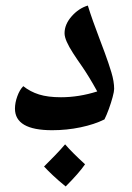

<svg xmlns="http://www.w3.org/2000/svg" viewBox="-20 -470 475 693"><path d="M168 0Q34 0 34 -78Q34 -99 42.5 -122.5Q51 -146 64 -159Q89 -139 121 -129Q153 -119 200 -119Q265 -119 331 -140Q315 -169 301.5 -191Q288 -213 277 -229Q258 -256 243.5 -278.5Q229 -301 221 -319Q213 -337 213 -350Q213 -382 238.5 -411Q264 -440 297 -450Q305 -424 316 -393Q327 -362 338.5 -332Q350 -302 358 -280Q372 -242 382 -209Q392 -176 392 -149Q392 -140 386.5 -119.5Q381 -99 373 -77Q365 -55 357 -39Q321 -21 271 -10.5Q221 0 168 0ZM217 203Q190 181 171 163Q152 145 139 131Q159 111 178 91.5Q197 72 215 51Q241 81 287 123Q276 139 258 159.5Q240 180 217 203Z"/></svg>

Font: Noto Naskh Arabic
Style: Bold
Weight: 700
Designer: Monotype Design Team, David Williams, Mohamad Dakak and Nizar Qandah
Foundry: Monotype Imaging Inc.
Version: Version 2.016